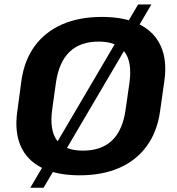

<svg xmlns="http://www.w3.org/2000/svg" viewBox="-20 -787 803 873"><path d="M342 10.1Q239 10.1 171 -23.7Q102.9 -57.5 74.2 -122.6Q45.5 -187.7 58.5 -279.8L77.4 -420.2Q90.4 -512.8 137.9 -577.6Q185.4 -642.5 262.7 -676.3Q340.1 -710.1 443 -710.1Q546.4 -710.1 614 -676.3Q681.6 -642.5 711 -577.6Q740.5 -512.8 727.5 -420.2L707.6 -279.8Q694.6 -187.7 647.1 -122.6Q599.6 -57.5 522.5 -23.7Q445.4 10.1 342 10.1ZM357.2 -102.1Q441.5 -102.1 489.9 -148.8Q538.3 -195.4 551.2 -289.2L568.6 -410.8Q581.5 -504.6 546.3 -551.2Q511.1 -597.9 428.8 -597.9Q344.9 -597.9 296.3 -551.2Q247.7 -504.6 234.3 -410.8L217.3 -289.2Q204.5 -195.4 238.9 -148.8Q273.4 -102.1 357.2 -102.1ZM668.2 -766.7 178.1 66.7H117.8L607.9 -766.7Z"/></svg>

Font: Pathway Extreme 8pt Thin 12pt
Style: Italic
Weight: 100
Italic angle: -8°
Version: Version 1.001;gftools[0.9.26]